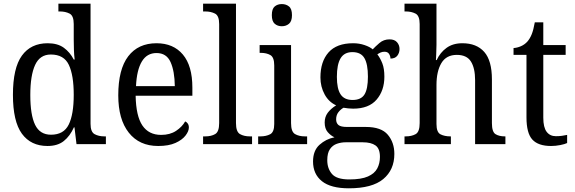

<svg xmlns="http://www.w3.org/2000/svg" viewBox="-20 -780 3111 1039"><path d="M237 10Q147 10 98.5 -56.5Q50 -123 50 -267Q50 -412 98.5 -479Q147 -546 238 -546Q292 -546 325.5 -521.5Q359 -497 379 -458H384Q381 -482 380 -511.5Q379 -541 379 -566V-650Q379 -695 356.5 -706.5Q334 -718 304 -718H296V-760H470V-110Q470 -66 492 -54Q514 -42 545 -42H553V0H394L383 -91H380Q359 -44 325.5 -17Q292 10 237 10ZM256 -51Q325 -51 352 -106Q379 -161 379 -267Q379 -373 352.5 -429Q326 -485 255 -485Q196 -485 170 -428.5Q144 -372 144 -266Q144 -158 170 -104.5Q196 -51 256 -51Z M836 10Q734 10 677 -62Q620 -134 620 -264Q620 -405 674 -475.5Q728 -546 827 -546Q918 -546 969.5 -485Q1021 -424 1021 -306V-262H714Q716 -152 750.5 -101Q785 -50 852 -50Q900 -50 933 -72Q966 -94 982 -123Q990 -120 996 -111.5Q1002 -103 1002 -90Q1002 -70 984 -46.5Q966 -23 929.5 -6.5Q893 10 836 10ZM926 -314Q925 -395 903 -444Q881 -493 827 -493Q775 -493 747.5 -447Q720 -401 716 -314Z M1079 0V-42H1091Q1123 -42 1144.5 -54.5Q1166 -67 1166 -114V-650Q1166 -695 1143.5 -706.5Q1121 -718 1091 -718H1079V-760H1257V-114Q1257 -67 1278.5 -54.5Q1300 -42 1332 -42H1344V0Z M1505 -638Q1482 -638 1466.5 -651.5Q1451 -665 1451 -698Q1451 -732 1466.5 -745Q1482 -758 1505 -758Q1528 -758 1544 -745Q1560 -732 1560 -698Q1560 -665 1544 -651.5Q1528 -638 1505 -638ZM1377 0V-42H1389Q1420 -42 1442 -53.5Q1464 -65 1464 -109V-426Q1464 -470 1443 -482Q1422 -494 1391 -494H1385V-536H1555V-114Q1555 -67 1576.5 -54.5Q1598 -42 1630 -42H1642V0Z M1868 239Q1770 239 1722 200.5Q1674 162 1674 94Q1674 35 1709 3.5Q1744 -28 1790 -37Q1770 -46 1753.5 -65Q1737 -84 1737 -117Q1737 -147 1753 -169Q1769 -191 1799 -210Q1759 -228 1736.5 -269.5Q1714 -311 1714 -361Q1714 -447 1758 -496.5Q1802 -546 1891 -546Q1924 -546 1953 -536Q1982 -526 1997 -513Q2010 -527 2033 -547Q2056 -567 2088 -567Q2115 -567 2128.5 -551.5Q2142 -536 2142 -515Q2142 -494 2130 -478.5Q2118 -463 2093 -463Q2093 -476 2085.5 -488Q2078 -500 2061 -500Q2049 -500 2040 -496Q2031 -492 2022 -486Q2038 -465 2049 -437Q2060 -409 2060 -365Q2060 -290 2018 -241Q1976 -192 1891 -192Q1879 -192 1864 -193.5Q1849 -195 1839 -197Q1823 -188 1811 -172.5Q1799 -157 1799 -134Q1799 -114 1811.5 -103.5Q1824 -93 1858 -93H1960Q2043 -93 2078.5 -51Q2114 -9 2114 53Q2114 139 2054 189Q1994 239 1868 239ZM1888 -239Q1934 -239 1952.5 -269Q1971 -299 1971 -365Q1971 -433 1952 -465.5Q1933 -498 1887 -498Q1843 -498 1823 -464.5Q1803 -431 1803 -364Q1803 -300 1823 -269.5Q1843 -239 1888 -239ZM1870 191Q1935 191 1971 175Q2007 159 2021.5 131.5Q2036 104 2036 69Q2036 24 2012 7Q1988 -10 1943 -10H1851Q1826 -10 1803 -2Q1780 6 1765.5 27Q1751 48 1751 87Q1751 132 1776.5 161.5Q1802 191 1870 191Z M2169 0V-42H2176Q2207 -42 2229 -54Q2251 -66 2251 -114V-650Q2251 -695 2228.5 -706.5Q2206 -718 2176 -718H2169V-760H2342V-537Q2342 -511 2340.5 -484Q2339 -457 2339 -455H2343Q2362 -496 2396.5 -521Q2431 -546 2482 -546Q2559 -546 2600.5 -499Q2642 -452 2642 -350V-114Q2642 -66 2661.5 -54Q2681 -42 2712 -42H2715V0H2551V-346Q2551 -411 2528.5 -447Q2506 -483 2452 -483Q2395 -483 2368.5 -438.5Q2342 -394 2342 -320V-109Q2342 -64 2364 -53Q2386 -42 2417 -42H2420V0Z M2962 10Q2893 10 2861 -24.5Q2829 -59 2829 -145V-483H2759V-520Q2778 -521 2798 -529.5Q2818 -538 2833 -554Q2848 -571 2857.5 -595Q2867 -619 2874 -659H2920V-536H3041V-483H2920V-143Q2920 -91 2938 -67Q2956 -43 2988 -43Q3006 -43 3020.5 -45Q3035 -47 3049 -50V-6Q3037 0 3012 5Q2987 10 2962 10Z"/></svg>

Font: Noto Serif Khmer SemiCondensed
Style: Regular
Weight: 400
Width: 4
Designer: Danh Hong and the Monotype Design Team
Foundry: Monotype Imaging Inc.
Version: Version 2.004; ttfautohint (v1.8.4.7-5d5b)